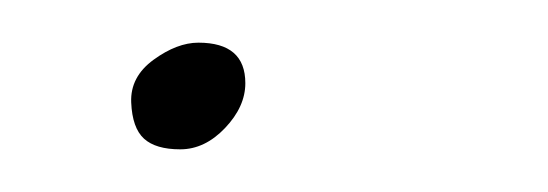

<svg xmlns="http://www.w3.org/2000/svg" viewBox="-20 -54 257 90"><path d="M73 -34Q95 -34 95 -15Q95 -4 85.5 6Q76 16 64.5 16Q53 16 47.5 11Q42 6 41.5 -6Q41 -18 52 -26Q63 -34 73 -34Z"/></svg>

Font: Mr De Haviland
Style: Regular
Weight: 400
Designer: Alejandro Paul
Foundry: Alejandro Paul
Version: Version 1.000